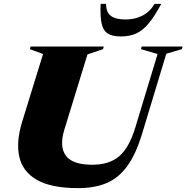

<svg xmlns="http://www.w3.org/2000/svg" viewBox="-20 -955 962 990"><path d="M312 -287Q285 -199 319.8 -152.2Q354.5 -105.5 455.5 -105.5Q543.5 -105.5 594.8 -149.5Q646 -193.5 677.5 -297L792.5 -676.5L707 -701.5L710.5 -715H921.5L917.5 -701.5L837.5 -678L712.5 -265Q681 -160.5 636.5 -99Q592 -37.5 530 -11.2Q468 15 383 15Q243.5 15 169.8 -27.8Q96 -70.5 79.2 -147.8Q62.5 -225 94.5 -328L202 -676.5L134 -701.5L137.5 -715H515L511.5 -701.5L431 -674.5ZM627.5 -854.5Q674.5 -854.5 713.5 -874Q752.5 -893.5 777 -935H811.5Q777.5 -871.5 747 -834.8Q716.5 -798 682.5 -782.5Q648.5 -767 603.5 -767Q559 -767 535.2 -782.5Q511.5 -798 503.8 -834.8Q496 -871.5 499 -935H527Q526.5 -892.5 551.2 -873.5Q576 -854.5 627.5 -854.5Z"/></svg>

Font: Newsreader Display ExtraBold
Style: Italic
Weight: 800
Italic angle: -17°
Designer: Hugues Gentile
Foundry: Production Type
Version: Version 1.001